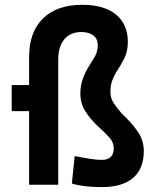

<svg xmlns="http://www.w3.org/2000/svg" viewBox="-20 -762 626 792"><path d="M399.4 9.8Q325.7 9.8 276.4 -4.9L288.1 -118.2Q325.2 -110.8 352.5 -106.7Q379.9 -102.5 399.4 -102.5Q449.2 -102.5 449.2 -149.9Q449.2 -174.8 431.2 -195.1Q413.1 -215.3 386.2 -238.8Q354.5 -268.6 333 -301.5Q311.5 -334.5 311.5 -376Q311.5 -407.2 320.1 -432.4Q328.6 -457.5 342.3 -481.4Q357.9 -505.9 370.6 -527.3Q383.3 -548.8 383.3 -576.2Q383.3 -601.1 365.7 -615.2Q348.1 -629.4 316.4 -629.9Q270.5 -629.9 245.4 -600.1Q220.2 -570.3 220.2 -515.1V0H100.1V-303.7H28.3V-411.1H100.1V-527.3Q100.1 -629.9 157.5 -686Q214.8 -742.2 319.3 -742.2Q409.2 -742.2 458.3 -702.1Q507.3 -662.1 507.3 -588.9Q507.3 -549.8 492.9 -521.5Q478.5 -493.2 458 -461.9Q448.7 -445.8 442.1 -427.2Q435.5 -408.7 435.5 -380.9Q435.5 -356.9 449.7 -335.7Q463.9 -314.5 483.4 -292.5Q522 -256.8 547.6 -220Q573.2 -183.1 573.2 -139.6Q573.2 -66.4 529.1 -28.3Q484.9 9.8 399.4 9.8Z"/></svg>

Font: CaskaydiaCove NF SemiBold
Style: Regular
Weight: 600
Designer: Aaron Bell
Foundry: Saja Typeworks
Version: Version 2111.001; VTT 6.35;Nerd Fonts 3.2.1